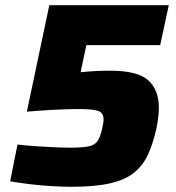

<svg xmlns="http://www.w3.org/2000/svg" viewBox="-20 -708 673 736"><path d="M255 8Q220 8 178 5.5Q136 3 94.5 -2Q53 -7 19 -13L47 -154Q80 -150 117 -147.5Q154 -145 189 -143.5Q224 -142 250 -142Q296 -142 320 -147Q344 -152 354.5 -168Q365 -184 372 -217Q374 -227 375.5 -235Q377 -243 377 -250Q377 -276 356 -283Q335 -290 281 -290Q239 -290 184 -287Q129 -284 83 -280L169 -688H627L594 -535H311L289 -431Q341 -437 402 -437Q508 -437 548.5 -400Q589 -363 589 -295Q589 -277 586.5 -257.5Q584 -238 580 -217Q567 -159 548 -117Q529 -75 495 -47Q461 -19 403 -5.5Q345 8 255 8Z"/></svg>

Font: Saira ExtraBold
Style: Italic
Weight: 800
Italic angle: -12°
Designer: Hector Gatti with collaboration of the Omnibus-Type team
Foundry: Omnibus-Type
Version: Version 1.100; ttfautohint (v1.8.3)